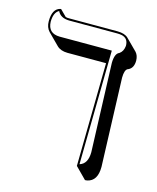

<svg xmlns="http://www.w3.org/2000/svg" viewBox="-116 -630 763 936"><g transform="rotate(15 265.5 -162.0)"><path d="M448.7 -304.2 464.4 142.6Q464.4 213.9 414.1 224.6Q408.2 225.6 403.3 225.6L347.2 168.9L355 -351.6H159.7Q125.5 -352.1 106.9 -370.1L50.3 -426.8Q32.2 -445.8 32.2 -477.1Q32.2 -539.1 70.3 -549.3Q75.2 -550.3 75.2 -549.8L106.9 -518.1Q115.7 -515.6 127 -516.1H369.1Q406.2 -515.6 422.9 -499L479.5 -442.4Q493.2 -427.2 493.7 -401.4Q493.7 -364.3 468.3 -352.1Q465.8 -351.1 464.4 -350.6Q449.2 -343.3 448.7 -304.2ZM381.8 -360.8Q382.8 -408.2 404.8 -416.5Q423.8 -429.2 426.8 -458Q426.8 -496.6 392.6 -503.9Q381.8 -505.9 369.1 -505.9H127Q83 -506.8 68.4 -538.1Q42.5 -524.4 42 -477.1Q43.9 -418.9 103 -418H366.2L357.4 157.7Q397.5 145.5 397.9 86.4Z"/></g></svg>

Font: Linux Biolinum Shadow O
Style: Regular
Weight: 400
Designer: Philipp H. Poll
Foundry: Philipp H. Poll
Version: Version 1.0.4